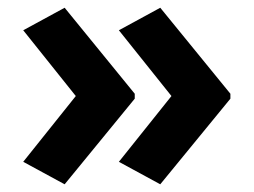

<svg xmlns="http://www.w3.org/2000/svg" viewBox="-20 -522 655 496"><path d="M575.2 -267.1 394 -45.9 287.1 -104 422.9 -273.9 287.1 -443.8 394 -502 575.2 -279.8ZM328.1 -267.1 147 -45.9 40 -104 175.8 -273.9 40 -443.8 147 -502 328.1 -279.8Z"/></svg>

Font: CAA NEO Sans
Style: Bold
Weight: 700
Version: Version 1.10